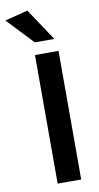

<svg xmlns="http://www.w3.org/2000/svg" viewBox="-157 -999 536 1044"><g transform="rotate(-10 111.5 -477.5)"><path d="M73 0V-710H203V0ZM84 -778 -53 -923 74 -955 192 -778Z"/></g></svg>

Font: Livvic SemiBold
Style: Regular
Weight: 600
Designer: Jacques Le Bailly, Baron von Fonthausen
Version: Version 1.001; ttfautohint (v1.8.2)